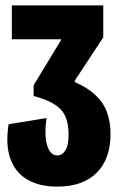

<svg xmlns="http://www.w3.org/2000/svg" viewBox="-20 -680 440 714"><path d="M12 -218 153 -241Q144 -176 155.5 -139Q167 -102 193 -102Q211 -102 223 -120.5Q235 -139 235 -179Q235 -245 203.5 -275.5Q172 -306 105 -323V-363L207 -531V-534H24V-660H364V-541L258 -380V-375Q306 -354 335.5 -326Q365 -298 378 -262Q391 -226 391 -182Q391 -89 339.5 -37.5Q288 14 193 14Q127 14 82 -12Q37 -38 18.5 -90Q0 -142 12 -218Z"/></svg>

Font: Bricolage Grotesque 96pt Condensed ExBd
Style: Regular
Weight: 800
Width: 3
Designer: Mathieu Triay
Foundry: Atelier Triay
Version: Version 1.001;Glyphs 3.2 (3207)